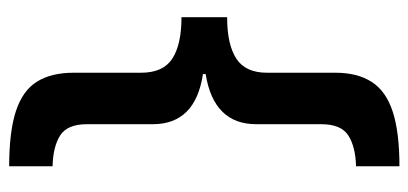

<svg xmlns="http://www.w3.org/2000/svg" viewBox="-262 -492 912 429"><g transform="rotate(90 194.5 -278.0)"><path d="M352 158Q275 158 229 143Q183 128 163 96Q143 64 143 14V-137Q143 -186 111.5 -206.5Q80 -227 19 -227V-329Q80 -329 111.5 -349.5Q143 -370 143 -418V-571Q143 -620 163.5 -652Q184 -684 230 -699Q276 -714 352 -714V-617Q309 -616 283.5 -600Q258 -584 258 -539V-394Q258 -299 146 -281V-275Q258 -258 258 -163V-16Q258 28 283 44Q308 60 352 61Z"/></g></svg>

Font: Noto Sans Sora Sompeng SemiBold
Style: Regular
Weight: 600
Version: Version 2.101